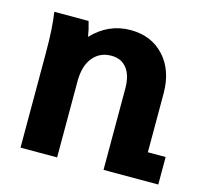

<svg xmlns="http://www.w3.org/2000/svg" viewBox="-82 -616 755 708"><g transform="rotate(15 295.5 -262.0)"><path d="M43.9 -516.1H174.8Q183.6 -487.3 188 -459Q249.5 -523.9 334 -523.9Q413.6 -523.9 462.4 -470.7Q511.2 -417.5 511.2 -329.1V-105H579.1V0H370.1V-310.1Q370.1 -359.9 349.1 -387Q328.1 -414.1 290 -414.1Q245.6 -414.1 219.2 -381.6Q192.9 -349.1 192.9 -291V0H53.2V-359.9Q53.2 -459 43.9 -516.1Z"/></g></svg>

Font: LT Superior
Style: Bold
Weight: 400
Designer: Daniel Lyons
Foundry: LyonsType
Version: Version 1.000